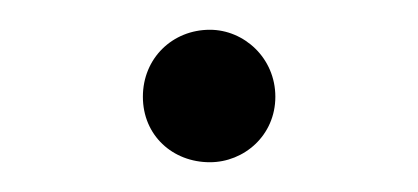

<svg xmlns="http://www.w3.org/2000/svg" viewBox="-20 -98 281 129"><path d="M121 11C144 11 165 -7 165 -33C165 -59 144 -78 121 -78C96 -78 76 -59 76 -33C76 -7 96 11 121 11Z"/></svg>

Font: Maitree Light
Style: Regular
Weight: 300
Designer: CadsonDemak Team
Foundry: CadsonDemak
Version: Version 1.000;PS 001.000;hotconv 1.0.88;makeotf.lib2.5.64775